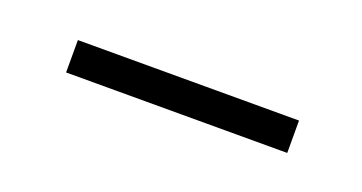

<svg xmlns="http://www.w3.org/2000/svg" viewBox="-22 -371 368 195"><g transform="rotate(20 162.0 -273.5)"><path d="M44 -256H283V-291H44Z"/></g></svg>

Font: Harano Aji Gothic ExtraLight
Style: Regular
Weight: 250
Foundry: Masamichi Hosoda
Version: HaranoAjiGothic-ExtraLight version 20230610;ttx 4.39.4